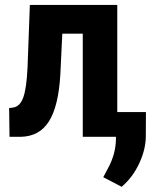

<svg xmlns="http://www.w3.org/2000/svg" viewBox="-20 -548 628 769"><path d="M449.7 -528.3V0H311.5V-413.1H229.5L221.7 -250Q214.4 -123 176.3 -62.3Q138.2 -1.5 63 0H18.1L16.6 -115.2L32.2 -117.2Q60.1 -121.1 73.2 -157.7Q86.4 -194.3 90.3 -277.8L99.6 -528.3ZM467.3 200.2 393.6 161.6 412.1 127Q443.4 69.3 444.3 10.7V-99.1H564.5L564 -1Q563.5 50.8 537.6 106.4Q511.7 162.1 467.3 200.2Z"/></svg>

Font: Roboto Condensed
Style: Bold
Weight: 700
Designer: Google
Version: Version 2.134; 2016